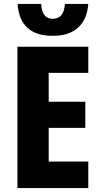

<svg xmlns="http://www.w3.org/2000/svg" viewBox="-20 -950 511 970"><path d="M426 0H68V-714H426V-582H226V-436H411V-304H226V-134H426ZM246 -769Q80 -769 69 -930H188Q192 -855 246 -855Q303 -855 308 -930H426Q420 -852 374.5 -810.5Q329 -769 246 -769Z"/></svg>

Font: Noto Sans Condensed ExtraBold
Style: Regular
Weight: 800
Width: 3
Designer: Monotype Design Team
Foundry: Monotype Imaging Inc.
Version: Version 2.013; ttfautohint (v1.8.4.7-5d5b)